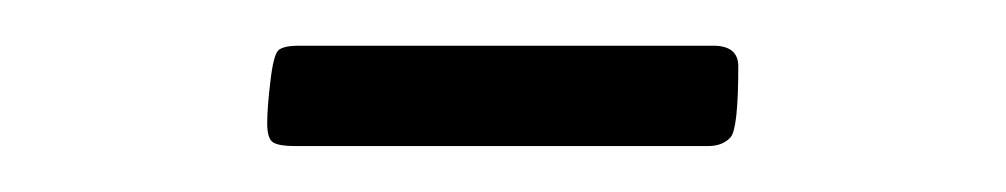

<svg xmlns="http://www.w3.org/2000/svg" viewBox="-20 -570 440 84"><path d="M292 -550Q303 -550 303 -541Q303 -513.7 299.6 -509.9Q296.1 -506.1 289.8 -506.1H108.9Q102.1 -506.1 99.5 -507.7Q96.9 -509.3 96.9 -516.1Q96.9 -522.9 98.3 -534.4Q99.6 -545.9 101.8 -548Q104 -550 110.8 -550Z"/></svg>

Font: Fanwood Text
Style: Italic
Weight: 400
Italic angle: -9°
Version: Version 1.101